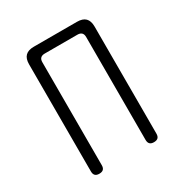

<svg xmlns="http://www.w3.org/2000/svg" viewBox="-172 -858 944 995"><g transform="rotate(-30 300.0 -360.0)"><path d="M136 10Q120 10 112 2Q104 -6 104 -22V-663Q104 -697 120.5 -713.5Q137 -730 171 -730H429Q463 -730 479.5 -713.5Q496 -697 496 -663V-22Q496 -6 488 2Q480 10 463 10Q447 10 439 2Q431 -6 431 -22V-638Q431 -655 422.5 -663Q414 -671 398 -671H202Q186 -671 177.5 -663Q169 -655 169 -638V-22Q169 -6 161 2Q153 10 136 10Z"/></g></svg>

Font: Maple Mono NL ExtraLight
Style: Regular
Weight: 275
Monospace: yes
Designer: subframe7536
Version: Version 7.000